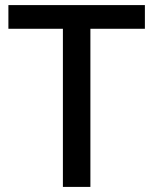

<svg xmlns="http://www.w3.org/2000/svg" viewBox="-20 -785 603 754"><path d="M335 -51V-672H549V-765H13V-672H227V-51Z"/></svg>

Font: Noto Sans Tamil UI Medium
Style: Regular
Weight: 500
Designer: Jelle Bosma - Monotype Design Team
Foundry: Monotype Imaging Inc.
Version: Version 2.004